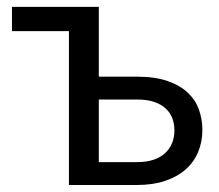

<svg xmlns="http://www.w3.org/2000/svg" viewBox="-20 -526 624 546"><path d="M370 -65Q397 -65 416.8 -71.8Q436.5 -78.5 449.8 -90.8Q463 -103 469.5 -119.5Q476 -136 476 -155.5Q476 -173.5 470.2 -189.2Q464.5 -205 451.8 -217Q439 -229 418.8 -236Q398.5 -243 369 -243H261V-65ZM368.5 -308Q421 -308 456.8 -295.5Q492.5 -283 514.5 -262Q536.5 -241 546 -213.5Q555.5 -186 555.5 -156.5Q555.5 -122.5 543.5 -93.8Q531.5 -65 508 -44.2Q484.5 -23.5 450 -11.8Q415.5 0 370.5 0H176V-437.5H14V-506.5H261V-308Z"/></svg>

Font: Lato 2
Style: Regular
Weight: 400
Designer: Lukasz Dziedzic with Adam Twardoch and Botio Nikoltchev
Foundry: tyPoland Lukasz Dziedzic
Version: Version 2.015; 2015-08-06; http://www.latofonts.com/